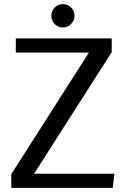

<svg xmlns="http://www.w3.org/2000/svg" viewBox="-20 -915 611 935"><path d="M343 -838C343 -870 318 -895 286 -895C255 -895 230 -869 230 -838C230 -807 255 -781 286 -781C317 -781 343 -807 343 -838ZM57 -728V-659H413L35 -67V0H529L537 -69H146L524 -661V-728Z"/></svg>

Font: Rosario
Style: Regular
Weight: 400
Designer: Hector Gatti
Foundry: Omnibus Type
Version: Version 1.100